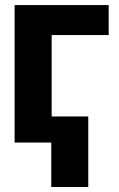

<svg xmlns="http://www.w3.org/2000/svg" viewBox="-20 -559 466 753"><path d="M406.2 -539.1V-421.5H182.6V0H37.3V-539.1ZM326.2 -102.3V174.4H181.1V-102.3Z"/></svg>

Font: Inter Display V
Style: Regular
Weight: 400
Designer: Rasmus Andersson
Foundry: rsms
Version: Version 3.015;git-src